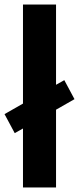

<svg xmlns="http://www.w3.org/2000/svg" viewBox="-35 -828 349 848"><path d="M294 -390 212.5 -343.5V0H66.5V-260.5L30 -240L-15 -324L66.5 -370.5V-808H212.5V-453.5L249 -474Z"/></svg>

Font: Encode Sans Condensed
Style: Bold
Weight: 700
Width: 3
Designer: Multiple Designers
Foundry: Impallari Type
Version: Version 2.000